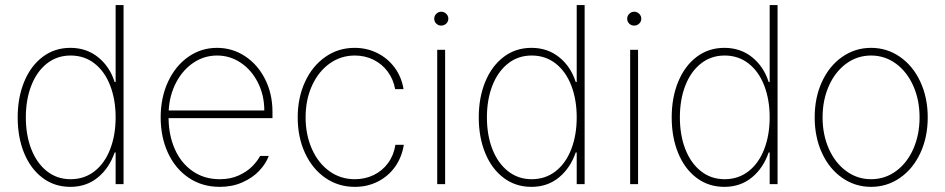

<svg xmlns="http://www.w3.org/2000/svg" viewBox="-20 -727 3731 758"><path d="M49.8 -263.7Q49.8 -342.3 75.7 -404.8Q101.6 -467.3 148.7 -502.7Q195.8 -538.1 257.8 -538.1Q321.3 -538.1 367.2 -501.2Q413.1 -464.4 432.6 -403.3H436.5V-707H467.8V0H436.5V-125H432.6Q411.1 -63 366 -26.1Q320.8 10.7 257.8 10.7Q195.3 10.7 148.2 -24.7Q101.1 -60.1 75.4 -122.3Q49.8 -184.6 49.8 -263.7ZM436.5 -263.7Q436.5 -333.5 415 -389.2Q393.6 -444.8 353.3 -476.3Q313 -507.8 258.8 -507.8Q205.1 -507.8 165 -476.1Q125 -444.3 103.5 -388.9Q82 -333.5 82 -263.7Q82 -193.8 103.5 -138.4Q125 -83 165 -51.3Q205.1 -19.5 258.8 -19.5Q313 -19.5 353.3 -51Q393.6 -82.5 415 -138.2Q436.5 -193.8 436.5 -263.7Z M614.3 -263.7Q614.3 -341.3 643.3 -404.1Q672.4 -466.8 723.1 -502.4Q773.9 -538.1 836.9 -538.1Q897 -538.1 947 -505.4Q997.1 -472.7 1026.4 -414.8Q1055.7 -356.9 1055.7 -285.2V-260.7H645.5Q646 -192.9 670.4 -137.9Q694.8 -83 740.5 -51.3Q786.1 -19.5 847.7 -19.5Q890.1 -19.5 922.6 -34.4Q955.1 -49.3 975.6 -70.1Q996.1 -90.8 1006.8 -111.3H1041Q1029.8 -80.6 1003.4 -52.7Q977.1 -24.9 937 -7.1Q897 10.7 847.7 10.7Q778.3 10.7 725.3 -24.9Q672.4 -60.5 643.3 -123Q614.3 -185.5 614.3 -263.7ZM1023.4 -291Q1023.4 -350.6 998.5 -400.4Q973.6 -450.2 930.9 -479Q888.2 -507.8 836.9 -507.8Q786.1 -507.8 743.9 -479.5Q701.7 -451.2 675.5 -401.6Q649.4 -352.1 646 -291Z M1155.3 -263.7Q1155.3 -340.8 1184.1 -403.6Q1212.9 -466.3 1264.2 -502.2Q1315.4 -538.1 1379.9 -538.1Q1428.2 -538.1 1469.5 -517.6Q1510.7 -497.1 1538.1 -460Q1565.4 -422.9 1573.2 -375H1540Q1533.2 -413.6 1511 -443.8Q1488.8 -474.1 1454.8 -491Q1420.9 -507.8 1380.9 -507.8Q1325.7 -507.8 1281.5 -476.3Q1237.3 -444.8 1211.9 -389.2Q1186.5 -333.5 1186.5 -263.7Q1186.5 -195.3 1211.2 -139.4Q1235.8 -83.5 1280 -51.5Q1324.2 -19.5 1380.9 -19.5Q1421.4 -19.5 1455.6 -36.1Q1489.7 -52.7 1512.2 -83.5Q1534.7 -114.3 1541 -155.3H1574.2Q1566.4 -106 1539.6 -68.4Q1512.7 -30.8 1471.4 -10Q1430.2 10.7 1380.9 10.7Q1315.4 10.7 1264.2 -24.9Q1212.9 -60.5 1184.1 -123Q1155.3 -185.5 1155.3 -263.7Z M1706.1 -530.3H1737.3V0H1706.1ZM1694.3 -653.3Q1694.3 -664.6 1702.6 -672.6Q1710.9 -680.7 1721.7 -680.7Q1733.4 -680.7 1741.7 -672.6Q1750 -664.6 1750 -653.3Q1750 -641.6 1741.7 -633.8Q1733.4 -626 1721.7 -626Q1710.4 -626 1702.4 -633.8Q1694.3 -641.6 1694.3 -653.3Z M1870.1 -263.7Q1870.1 -342.3 1896 -404.8Q1921.9 -467.3 1969 -502.7Q2016.1 -538.1 2078.1 -538.1Q2141.6 -538.1 2187.5 -501.2Q2233.4 -464.4 2252.9 -403.3H2256.8V-707H2288.1V0H2256.8V-125H2252.9Q2231.4 -63 2186.3 -26.1Q2141.1 10.7 2078.1 10.7Q2015.6 10.7 1968.5 -24.7Q1921.4 -60.1 1895.8 -122.3Q1870.1 -184.6 1870.1 -263.7ZM2256.8 -263.7Q2256.8 -333.5 2235.4 -389.2Q2213.9 -444.8 2173.6 -476.3Q2133.3 -507.8 2079.1 -507.8Q2025.4 -507.8 1985.4 -476.1Q1945.3 -444.3 1923.8 -388.9Q1902.3 -333.5 1902.3 -263.7Q1902.3 -193.8 1923.8 -138.4Q1945.3 -83 1985.4 -51.3Q2025.4 -19.5 2079.1 -19.5Q2133.3 -19.5 2173.6 -51Q2213.9 -82.5 2235.4 -138.2Q2256.8 -193.8 2256.8 -263.7Z M2467.8 -530.3H2499V0H2467.8ZM2456.1 -653.3Q2456.1 -664.6 2464.4 -672.6Q2472.7 -680.7 2483.4 -680.7Q2495.1 -680.7 2503.4 -672.6Q2511.7 -664.6 2511.7 -653.3Q2511.7 -641.6 2503.4 -633.8Q2495.1 -626 2483.4 -626Q2472.2 -626 2464.1 -633.8Q2456.1 -641.6 2456.1 -653.3Z M2631.8 -263.7Q2631.8 -342.3 2657.7 -404.8Q2683.6 -467.3 2730.7 -502.7Q2777.8 -538.1 2839.8 -538.1Q2903.3 -538.1 2949.2 -501.2Q2995.1 -464.4 3014.6 -403.3H3018.6V-707H3049.8V0H3018.6V-125H3014.6Q2993.2 -63 2948 -26.1Q2902.8 10.7 2839.8 10.7Q2777.3 10.7 2730.2 -24.7Q2683.1 -60.1 2657.5 -122.3Q2631.8 -184.6 2631.8 -263.7ZM3018.6 -263.7Q3018.6 -333.5 2997.1 -389.2Q2975.6 -444.8 2935.3 -476.3Q2895 -507.8 2840.8 -507.8Q2787.1 -507.8 2747.1 -476.1Q2707 -444.3 2685.5 -388.9Q2664.1 -333.5 2664.1 -263.7Q2664.1 -193.8 2685.5 -138.4Q2707 -83 2747.1 -51.3Q2787.1 -19.5 2840.8 -19.5Q2895 -19.5 2935.3 -51Q2975.6 -82.5 2997.1 -138.2Q3018.6 -193.8 3018.6 -263.7Z M3196.3 -263.7Q3196.3 -341.8 3225.1 -404.3Q3253.9 -466.8 3304.9 -502.4Q3356 -538.1 3418.9 -538.1Q3481.9 -538.1 3533.2 -502.4Q3584.5 -466.8 3613.5 -404.1Q3642.6 -341.3 3642.6 -263.7Q3642.6 -185.5 3613.5 -123Q3584.5 -60.5 3533.2 -24.9Q3481.9 10.7 3418.9 10.7Q3356 10.7 3304.9 -24.9Q3253.9 -60.5 3225.1 -123Q3196.3 -185.5 3196.3 -263.7ZM3610.4 -263.7Q3610.4 -332 3585.7 -387.7Q3561 -443.4 3517.3 -475.6Q3473.6 -507.8 3418.9 -507.8Q3364.3 -507.8 3320.6 -475.6Q3276.9 -443.4 3252.2 -387.7Q3227.5 -332 3227.5 -263.7Q3227.5 -195.3 3252.2 -139.6Q3276.9 -84 3320.6 -51.8Q3364.3 -19.5 3418.9 -19.5Q3474.1 -19.5 3517.8 -51.8Q3561.5 -84 3585.9 -139.6Q3610.4 -195.3 3610.4 -263.7Z"/></svg>

Font: Pretendard Thin
Style: Regular
Weight: 100
Designer: Base glyphs from Inter by Rasmus Andersson; Hangeul glyphs from Noto Sans CJK(Source Han Sans) by Jang Soo-young and Kan
Foundry: Kil Hyung-jin
Version: Version 1.309